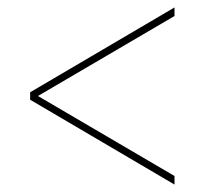

<svg xmlns="http://www.w3.org/2000/svg" viewBox="-20 -615 550 516"><path d="M449 -119 61 -347V-367L449 -595V-572L82 -357L449 -142Z"/></svg>

Font: Noto Serif Display SemiCondensed Black
Style: Regular
Weight: 900
Width: 4
Designer: Monotype Design Team
Foundry: Monotype Imaging Inc.
Version: Version 2.009